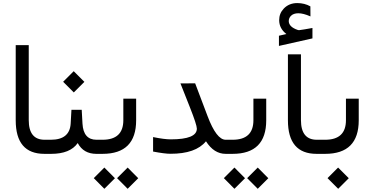

<svg xmlns="http://www.w3.org/2000/svg" viewBox="-20 -980 2363 1223"><path d="M282.7 -43Q283.2 0 272.9 0H262.7Q80.1 0 80.1 -213.9V-692.4H163.1V-214.8Q163.1 -89.8 264.2 -89.8H272.9Q282.7 -89.8 282.7 -52.2Z M608.4 -43Q608.4 0 598.6 0H593.8Q511.7 0 475.1 -68.8Q426.8 0 306.2 0H265.1Q227.5 0 227.5 -43V-52.2Q227.5 -89.8 265.1 -89.8H303.7Q424.3 -89.8 430.2 -193.4L435.1 -280.8H500.5L505.4 -192.4Q511.2 -89.8 594.7 -89.8H598.6Q608.4 -89.8 608.4 -47.9ZM382.2 -459.1 449.6 -526.5 517.5 -458.6 450.1 -391.2Z M633.3 0H591.3Q553.2 0 553.2 -43V-52.2Q553.2 -89.8 591.3 -89.8H633.3Q765.6 -89.8 765.6 -214.4V-351.6H847.2V-213.9Q847.2 0 633.3 0ZM725.7 154.7 793.1 87.3 860.5 155.2 793.1 222.6ZM577.3 154.7 644.7 87.3 712.1 155.2 644.7 222.6Z M1065.4 -0.5Q1029.3 -0.5 955.1 -14.6V-106.9Q1025.9 -92.3 1067.9 -92.3Q1233.9 -92.3 1233.9 -160.6Q1233.9 -184.6 1189.5 -296.9L1129.4 -448.7L1223.1 -449.2L1302.2 -240.2Q1358.9 -89.8 1417.5 -89.8H1427.2Q1437 -89.8 1437 -52.2V-43Q1437.5 0 1427.2 0H1417.5Q1342.8 0 1292 -80.1Q1226.6 0 1065.4 -0.5Z M1461.9 0H1419.9Q1381.8 0 1381.8 -43V-52.2Q1381.8 -89.8 1419.9 -89.8H1461.9Q1594.2 -89.8 1594.2 -214.4V-351.6H1675.8V-213.9Q1675.8 0 1461.9 0ZM1554.3 154.7 1621.7 87.3 1689.1 155.2 1621.7 222.6ZM1405.9 154.7 1473.3 87.3 1540.7 155.2 1473.3 222.6Z M1804.2 -763.2Q1758.3 -798.8 1758.3 -851.6Q1758.3 -894.5 1787.1 -924.8Q1820.8 -960.4 1873.5 -960.4Q1919.9 -960.4 1957 -939.5L1957.5 -875.5Q1912.1 -895.5 1880.4 -895.5Q1849.6 -895.5 1833 -878.9Q1819.3 -864.7 1819.3 -845.2Q1820.3 -808.6 1875.5 -789.6Q1880.9 -787.6 1887.2 -788.1Q1911.1 -791 1970.2 -801.8V-735.4L1756.8 -687.5V-752.4ZM2016.6 -43Q2017.1 0 2006.8 0H1996.6Q1814 0 1814 -213.9V-633.8H1897V-214.8Q1897 -89.8 1998 -89.8H2006.8Q2016.6 -89.8 2016.6 -52.2Z M2051.3 0H2009.3Q1971.2 0 1971.2 -43V-52.2Q1971.2 -89.8 2009.3 -89.8H2051.3Q2183.6 -89.8 2183.6 -214.4V-351.6H2265.1V-213.9Q2265.1 0 2051.3 0ZM2066.3 154.7 2133.6 87.3 2201.6 155.2 2134.2 222.6Z"/></svg>

Font: Dirooz
Style: Regular
Weight: 400
Foundry: DejaVu fonts team - Redesigned by Saber Rastikerdar
Version: Version 0.2.1